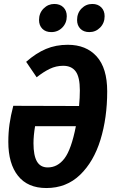

<svg xmlns="http://www.w3.org/2000/svg" viewBox="-20 -934 573 969"><path d="M521 -473Q521 -339 487 -228.5Q453 -118 384 -51.5Q315 15 214 15Q120 15 71 -46.5Q22 -108 22 -218Q22 -265 28 -307.5Q34 -350 47 -400L379 -399Q383 -440 383 -478Q383 -545 362 -573.5Q341 -602 299 -602Q263 -602 231 -586.5Q199 -571 165 -544L112 -622Q162 -666 212 -687Q262 -708 322 -708Q415 -708 468 -649Q521 -590 521 -473ZM363 -297H157Q149 -249 149 -211Q149 -149 166.5 -119Q184 -89 221 -89Q271 -89 305.5 -134.5Q340 -180 363 -297ZM177 -833Q177 -868 200 -891Q223 -914 254 -914Q283 -914 300 -897Q317 -880 317 -852Q317 -818 294.5 -795Q272 -772 239 -772Q210 -772 193.5 -789Q177 -806 177 -833ZM369 -833Q369 -868 391.5 -891Q414 -914 446 -914Q474 -914 491 -897Q508 -880 508 -852Q508 -818 485.5 -795Q463 -772 431 -772Q402 -772 385.5 -789Q369 -806 369 -833Z"/></svg>

Font: Fira Sans Compressed SemiBold
Style: Italic
Weight: 600
Width: 1
Italic angle: -8°
Designer: bBox Type GmbH & Carrois Corporate GbR & Edenspiekermann AG
Foundry: bBox Type GmbH & Carrois Corporate GbR & Edenspiekermann AG
Version: Version 4.301